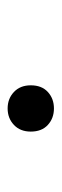

<svg xmlns="http://www.w3.org/2000/svg" viewBox="142 -286 155 478"><g transform="rotate(-90 219.0 -47.5)"><path d="M245.1 -47.9Q245.1 -20.5 228.5 -5.4Q211.9 9.8 187.5 9.8Q163.1 9.8 146.5 -5.4Q129.9 -20.5 129.9 -47.9Q129.9 -74.2 146.5 -89.8Q163.1 -105.5 187.5 -105.5Q211.9 -105.5 228.5 -89.8Q245.1 -74.2 245.1 -47.9Z"/></g></svg>

Font: Sudo Light
Style: Regular
Weight: 300
Monospace: yes
Designer: Jens Kutilek
Foundry: Jens Kutilek
Version: Version 0.040